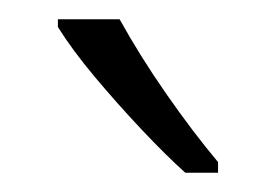

<svg xmlns="http://www.w3.org/2000/svg" viewBox="-20 -785 286 199"><path d="M104 -765Q125 -727 152.5 -687.5Q180 -648 206 -617V-606H172Q152 -624 127 -650.5Q102 -677 78.5 -705Q55 -733 40 -757V-765Z"/></svg>

Font: Noto Sans Malayalam ExtraCondensed Light
Style: Regular
Weight: 300
Width: 2
Designer: Jelle Bosma - Monotype Design Team
Foundry: Monotype Imaging Inc.
Version: Version 2.104; ttfautohint (v1.8.4.7-5d5b)